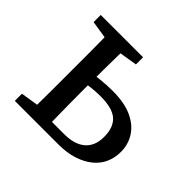

<svg xmlns="http://www.w3.org/2000/svg" viewBox="-123 -621 760 760"><g transform="rotate(45 257.0 -240.5)"><path d="M167 0V-45H274Q332 -45 363 -71.5Q394 -98 394 -149Q394 -202 365.5 -227.5Q337 -253 270 -253Q243 -253 214.5 -249.5Q186 -246 163 -240V-289Q190 -295 224 -298.5Q258 -302 289 -302Q355 -302 397.5 -282.5Q440 -263 461.5 -229.5Q483 -196 483 -154Q483 -121 470.5 -93Q458 -65 433 -44.5Q408 -24 371.5 -12Q335 0 286 0ZM115 0Q116 -26 116.5 -63Q117 -100 117 -140Q117 -180 117 -213V-268Q117 -301 117 -341Q117 -381 116.5 -418.5Q116 -456 115 -481H207Q206 -456 205.5 -418Q205 -380 204.5 -339.5Q204 -299 204 -266V-213Q204 -180 204.5 -140Q205 -100 205.5 -63Q206 -26 207 0ZM43 -441V-481H280V-441L176 -424H151ZM43 0V-40L151 -57H160V0Z"/></g></svg>

Font: Source Serif 4 18pt
Style: Regular
Weight: 400
Designer: Frank Grießhammer
Foundry: Adobe Systems Incorporated
Version: Version 4.004;hotconv 1.0.116;makeotfexe 2.5.65601